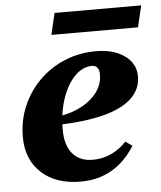

<svg xmlns="http://www.w3.org/2000/svg" viewBox="-51 -727 660 786"><g transform="rotate(-5 279.0 -333.5)"><path d="M249.4 15.2Q148 15.2 88.4 -39.5Q28.8 -94.2 28.8 -187Q28.8 -255 54 -313.8Q79.2 -372.6 123.9 -417Q168.6 -461.4 228.3 -486.3Q288 -511.2 357 -511.2Q429.8 -511.2 474.9 -478.9Q520 -446.6 520 -393.8Q520 -338.4 476.3 -300.1Q432.6 -261.8 346.9 -242.8Q261.2 -223.8 133.6 -223.8V-255.6Q198.6 -255.6 251.2 -276.7Q303.8 -297.8 334.7 -333.8Q365.6 -369.8 365.6 -415.4Q365.6 -433 358 -442.9Q350.4 -452.8 336.8 -452.8Q297.2 -452.8 264.7 -419.4Q232.2 -386 213.1 -329.4Q194 -272.8 194 -202Q194 -138.8 223.3 -104.2Q252.6 -69.6 306.4 -69.6Q346.8 -69.6 382.3 -85.9Q417.8 -102.2 444.8 -132L472.8 -112.6Q392.4 15.2 249.4 15.2ZM181.6 -593.6 202.4 -682H558.4L537.6 -593.6Z"/></g></svg>

Font: Platypi Light
Style: Italic
Weight: 300
Italic angle: -13°
Designer: David Sargent
Foundry: Bolt Cutter Type
Version: Version 1.200